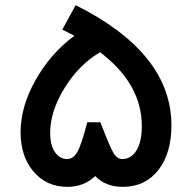

<svg xmlns="http://www.w3.org/2000/svg" viewBox="-20 -726 746 746"><path d="M274 -706Q646 -520 646 -239Q646 -130 595 -65Q544 0 457 0Q390 0 350 -42Q306 0 242 0Q161 0 110.5 -59Q60 -118 60 -212Q60 -312 118.5 -415.5Q177 -519 269 -587Q254 -595 222 -611ZM455 -108Q490 -108 510.5 -142Q531 -176 531 -236Q531 -400 369 -523Q288 -476 231.5 -385Q175 -294 175 -210Q175 -162 193.5 -135Q212 -108 241 -108Q265 -108 281 -136.5Q297 -165 319 -251H370Q407 -155 421 -131.5Q435 -108 455 -108Z"/></svg>

Font: Montserrat-Arabic
Style: Regular
Weight: 400
Designer: Mohamed Gaber
Foundry: Kief Type Foundry
Version: Version 5.008;PS 005.008;hotconv 1.0.88;makeotf.lib2.5.64775